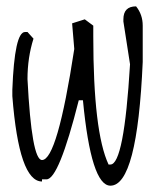

<svg xmlns="http://www.w3.org/2000/svg" viewBox="-20 -587 507 607"><path d="M410.2 -566.9Q431.2 -541 431.2 -505.9V-391.1Q414.1 0 329.1 0Q268.1 0 242.2 -270H229Q166 -20 127 -20H112.8V-13.2Q40 -13.2 19 -283.2V-303.2Q25.9 -485.8 59.1 -485.8H66.9L85.9 -464.8Q66.9 -404.8 66.9 -336.9Q80.1 -81.1 112.8 -81.1Q161.1 -81.1 214.8 -432.1L208 -513.2L248 -525.9L274.9 -505.9V-472.2Q274.9 -169.9 323.2 -66.9H329.1Q372.1 -66.9 391.1 -383.8L370.1 -519V-525.9Q370.1 -566.9 410.2 -566.9Z"/></svg>

Font: Loved by the King
Style: Regular
Weight: 400
Designer: Kimberly Geswein
Foundry: Kimberly Geswein
Version: Version 1.002 2006